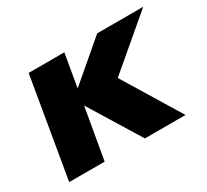

<svg xmlns="http://www.w3.org/2000/svg" viewBox="-100 -614 831 769"><g transform="rotate(-30 315.5 -230.0)"><path d="M101 -460H266L240 -308L418 -460H631L400 -264L561 0H373L228 -236L187 0H23Z"/></g></svg>

Font: Jost* Heavy
Style: Italic
Weight: 800
Italic angle: -10°
Version: Version 3.7